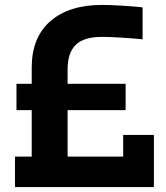

<svg xmlns="http://www.w3.org/2000/svg" viewBox="-20 -761 676 781"><path d="M395 -741Q426 -741 475.5 -738Q525 -735 560 -731V-601Q523 -605 473 -608Q423 -611 395 -611Q321 -611 288 -578.5Q255 -546 255 -479V-420H491V-313H255V-124H481V-212H606V0H41V-124H109V-313H47V-420H109V-486Q109 -609 185 -675Q261 -741 395 -741Z"/></svg>

Font: Sora-SIA
Style: Bold
Weight: 700
Designer: Jonathan Barnbrook, Julián Moncada
Foundry: Barnbrook Fonts
Version: Version 2.000